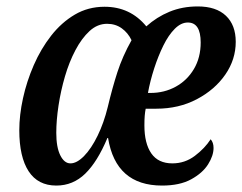

<svg xmlns="http://www.w3.org/2000/svg" viewBox="-20 -567 753 597"><path d="M155 10Q98 10 69 -34.5Q40 -79 40 -162Q40 -209 51.5 -261.5Q63 -314 85 -364.5Q107 -415 139 -456Q171 -497 212.5 -521.5Q254 -546 305 -546Q385 -546 435 -485Q467 -514 507 -530.5Q547 -547 595 -547Q652 -547 682.5 -518Q713 -489 713 -437Q713 -382 680.5 -335Q648 -288 592 -258.5Q536 -229 466 -229H433Q431 -219 430 -207Q429 -195 429 -177Q429 -121 450.5 -90Q472 -59 516 -59Q555 -59 586 -82.5Q617 -106 635 -134Q644 -124 644 -107Q644 -83 627 -56Q610 -29 574.5 -9.5Q539 10 484 10Q340 10 316 -138H314Q283 -64 245 -27Q207 10 155 10ZM448 -278Q491 -278 526.5 -297.5Q562 -317 583 -352.5Q604 -388 604 -435Q604 -497 564 -497Q543 -497 523.5 -477.5Q504 -458 488 -425.5Q472 -393 459.5 -354.5Q447 -316 440 -278ZM199 -59Q219 -59 241.5 -82Q264 -105 283.5 -145Q303 -185 315 -234Q329 -293 345 -342.5Q361 -392 389 -442Q378 -465 358.5 -479Q339 -493 313 -493Q283 -493 258.5 -470.5Q234 -448 214.5 -411Q195 -374 182 -329.5Q169 -285 162 -239Q155 -193 155 -154Q155 -109 167.5 -84Q180 -59 199 -59Z"/></svg>

Font: Noto Serif ExtraCondensed SemiBold
Style: Italic
Weight: 600
Width: 2
Italic angle: -12°
Designer: Monotype Design Team
Foundry: Monotype Imaging Inc.
Version: Version 2.013